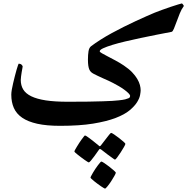

<svg xmlns="http://www.w3.org/2000/svg" viewBox="-20 -653 1101 1129"><path d="M1061 -617.7Q1047.4 -599.6 1037.1 -574Q1026.9 -548.3 1018.3 -524.9Q1009.8 -501.5 1002.7 -484.4Q995.6 -467.3 989.3 -465.8Q948.2 -458 900.9 -448.7Q853.5 -439.5 806.4 -429.4Q759.3 -419.4 716.1 -409.2Q672.9 -398.9 639.6 -388.7Q606.4 -378.4 586.4 -369.1Q566.4 -359.9 566.4 -351.1Q566.4 -347.2 579.6 -339.6Q592.8 -332 613.5 -321.3Q634.3 -310.5 659.4 -297.1Q684.6 -283.7 708.5 -267.6Q738.3 -247.6 757.1 -227.8Q775.9 -208 787.1 -189Q798.3 -169.9 802.7 -153.1Q807.1 -136.2 807.1 -121.6Q807.1 -112.8 803.7 -94Q800.3 -75.2 785.9 -52Q771.5 -28.8 741.9 -4.2Q712.4 20.5 659.4 40.8Q606.4 61 526.9 74Q447.3 86.9 333 86.9Q253.9 86.9 199.2 74.7Q144.5 62.5 110.6 39.3Q76.7 16.1 61.5 -18.1Q46.4 -52.2 46.4 -96.2Q46.4 -107.9 49.3 -125.5Q52.2 -143.1 57.1 -163.3Q62 -183.6 67.1 -204.3Q72.3 -225.1 77.1 -241.5Q82 -257.8 85.4 -268.1Q88.9 -278.3 89.4 -278.3Q101.6 -278.3 107.4 -272Q113.3 -265.6 113.3 -262.2Q113.3 -259.8 111.3 -250Q109.4 -240.2 107.4 -228Q105.5 -215.8 103.8 -203.4Q102.1 -190.9 102.1 -182.6Q102.1 -150.9 116.5 -127Q130.9 -103 163.8 -86.9Q196.8 -70.8 249.5 -62.7Q302.2 -54.7 378.9 -54.7Q448.7 -54.7 498.5 -55.4Q548.3 -56.2 583.3 -57.4Q618.2 -58.6 640.6 -59.8Q663.1 -61 678.2 -63Q702.6 -65.4 716.1 -68.8Q729.5 -72.3 736.1 -75.4Q742.7 -78.6 743.9 -82.3Q745.1 -85.9 745.1 -88.9Q745.1 -95.2 735.4 -105Q725.6 -114.7 710.9 -125.5Q696.3 -136.2 678.7 -146.5Q661.1 -156.7 645 -165Q635.3 -170.4 619.6 -177.5Q604 -184.6 586.9 -192.1Q569.8 -199.7 554 -207.3Q538.1 -214.8 529.3 -219.7Q522 -223.6 515.9 -229Q509.8 -234.4 505.6 -243.4Q501.5 -252.4 499.3 -266.8Q497.1 -281.2 497.1 -302.2Q497.1 -331.1 500.5 -351.6Q503.9 -372.1 515.1 -380.9Q539.6 -399.4 571 -419.4Q602.5 -439.5 637.5 -458.5Q672.4 -477.5 708.7 -495.6Q745.1 -513.7 778.3 -529.1Q811.5 -544.4 840.1 -557.1Q868.7 -569.8 888.7 -578.1Q904.8 -584.5 930.9 -594.2Q957 -604 982.4 -612.3Q1007.8 -620.6 1027.3 -626.7Q1046.9 -632.8 1049.3 -632.8Q1051.3 -632.8 1056.2 -626.2Q1061 -619.6 1061 -617.7ZM633.3 128.4Q637.2 128.4 650.9 137.5Q664.6 146.5 679.2 158Q693.8 169.4 705.6 179.7Q717.3 189.9 717.3 192.9Q717.3 196.8 709 211.4Q700.7 226.1 689.9 242.7Q679.2 259.3 669.2 272.5Q659.2 285.6 656.2 285.6Q653.8 285.6 641.1 276.1Q628.4 266.6 613.3 255.9L574.7 226.1Q570.3 222.7 566.4 223.1Q564.5 223.1 561.5 228L534.7 265.6Q524.4 279.8 514.9 291Q505.4 302.2 502 302.2Q500.5 302.2 493.9 298.1Q487.3 293.9 477.5 287.1Q467.8 280.3 457.5 272.5Q447.3 264.6 438.2 257.6Q429.2 250.5 423.3 245.1Q417.5 239.7 417.5 237.8Q417.5 235.4 421.6 227.5Q425.8 219.7 432.4 209Q439 198.2 446.3 186.8Q453.6 175.3 460.7 166Q467.8 156.7 472.9 150.1Q478 143.6 479.5 143.6Q483.9 143.6 496.8 153.1Q509.8 162.6 523.9 173.3Q540.5 186 559.6 202.1Q563.5 206.5 566.4 207Q569.8 207 574.7 200.2Q589.4 180.2 602.1 164.6Q612.3 150.9 621.6 139.6Q630.9 128.4 633.3 128.4ZM661.1 362.3Q661.1 366.2 652.8 381.3Q644.5 396.5 633.5 413.1Q622.6 429.7 611.8 442.9Q601.1 456.1 597.2 456.1Q595.7 456.1 588.9 451.9Q582 447.8 572.5 441.4Q563 435.1 552.5 427Q542 418.9 533 411.9Q523.9 404.8 518.1 398.9Q512.2 393.1 512.2 391.1Q512.2 388.7 516.4 380.9Q520.5 373 526.6 362.5Q532.7 352.1 540.5 340.3Q548.3 328.6 555.4 319.3Q562.5 310.1 568.1 303.5Q573.7 296.9 575.7 296.9Q579.6 296.9 593.3 305.9Q606.9 314.9 622.1 326.7Q637.2 338.4 649.2 349.1Q661.1 359.9 661.1 362.3Z"/></svg>

Font: Accordance
Style: Bold
Weight: 700
Version: Version 1.2 (build January 31, 2020) Miklal Software Solutio